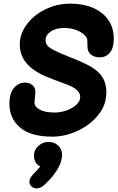

<svg xmlns="http://www.w3.org/2000/svg" viewBox="-20 -745 652 1058"><path d="M268 8Q338 8 407.5 -24Q477 -56 522 -112Q566 -167 566 -235Q566 -291 539.5 -327Q513 -363 456 -391Q416 -411 358 -433Q350 -437 334 -443Q274 -468 253 -483Q231 -498 231 -524Q231 -551 259 -571Q287 -591 336 -591Q377 -590 407.5 -576.5Q438 -563 452 -545Q460 -535 461 -524.5Q462 -514 462 -488Q462 -461 480.5 -445Q499 -429 530 -429Q565 -429 586 -455.5Q607 -482 607 -531Q607 -592 576.5 -635.5Q546 -679 492 -702Q438 -725 367 -725Q295 -725 231 -694Q167 -663 128 -611Q89 -559 89 -500Q89 -382 239 -321Q261 -312 281 -304.5Q301 -297 318 -291L357 -276Q393 -261 407.5 -245Q422 -229 422 -211Q422 -187 400.5 -167.5Q379 -148 347 -136.5Q315 -125 282 -125Q227 -125 199 -141Q170 -157 170 -180L172 -200Q175 -236 175 -238Q175 -263 158 -276.5Q141 -290 118 -290Q83 -290 57.5 -261Q32 -232 32 -173Q32 -92 91 -42Q150 8 268 8ZM180 293Q196 293 209.5 285Q223 277 249 250Q279 219 300.5 181Q322 143 322 108Q322 78 301 57.5Q280 37 247 37Q216 37 191.5 59Q167 81 167 113Q167 131 175.5 147.5Q184 164 202 172Q195 182 168 210Q142 236 142 256Q142 271 153.5 282Q165 293 180 293Z"/></svg>

Font: Balsamiq Sans
Style: Bold Italic
Weight: 700
Italic angle: -12°
Designer: Michael Angeles
Foundry: Balsamiq SRL
Version: Version 1.020; ttfautohint (v1.8.4.7-5d5b);gftools[0.9.26]